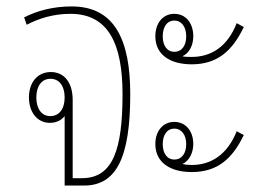

<svg xmlns="http://www.w3.org/2000/svg" viewBox="-20 -577 811 597"><path d="M181 0H241C342 0 385 -87 385 -284C385 -452 337 -557 203 -557C143 -557 95 -543 55 -523L63 -500C101 -520 147 -534 199 -534C318 -534 361 -439 361 -284C361 -114 332 -23 235 -23H206V-266C206 -319 181 -353 138 -353C96 -353 70 -320 70 -274C70 -228 96 -195 135 -195C155 -195 171 -203 181 -216ZM136 -216C110 -216 93 -238 93 -274C93 -310 110 -332 137 -332C164 -332 181 -310 181 -274C181 -238 164 -216 136 -216Z M576 -377C654 -377 702 -417 738 -493L716 -505C687 -431 636 -400 576 -400C567 -400 556 -400 547 -402C568 -411 581 -436 581 -464C581 -506 557 -534 522 -534C487 -534 463 -506 463 -464C463 -407 509 -377 576 -377ZM522 -416C499 -416 486 -436 486 -464C486 -493 499 -513 522 -513C545 -513 559 -493 559 -464C559 -436 546 -416 522 -416ZM576 -42C655 -42 702 -82 738 -157L716 -169C687 -96 636 -64 576 -64C565 -64 556 -65 547 -67C568 -76 581 -102 581 -129C581 -170 557 -198 522 -198C487 -198 463 -170 463 -129C463 -72 509 -42 576 -42ZM522 -81C499 -81 486 -101 486 -129C486 -157 499 -177 522 -177C545 -177 559 -157 559 -129C559 -101 546 -81 522 -81Z"/></svg>

Font: Noto Sans Thai Looped Condensed Thin
Style: Regular
Weight: 100
Width: 3
Designer: Sasikarn Vongin, Ben Mitchell
Foundry: The Fontpad Ltd
Version: Version 1.001